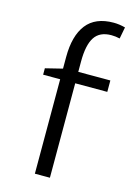

<svg xmlns="http://www.w3.org/2000/svg" viewBox="-121 -863 638 925"><g transform="rotate(15 197.5 -400.5)"><path d="M224 -528H384V-471H224V0H149V-471H64V-503L149 -524V-582Q149 -688 193 -744.5Q237 -801 328 -801Q356 -801 386 -793L375 -735Q353 -740 333 -740Q275 -740 249.5 -701Q224 -662 224 -580Z"/></g></svg>

Font: Martel Sans Light
Style: Regular
Weight: 300
Designer: Dan Reynolds and Mathieu Réguer
Foundry: Dan Reynolds and Mathieu Réguer
Version: Version 1.002; ttfautohint (v1.1) -l 5 -r 5 -G 72 -x 0 -D la